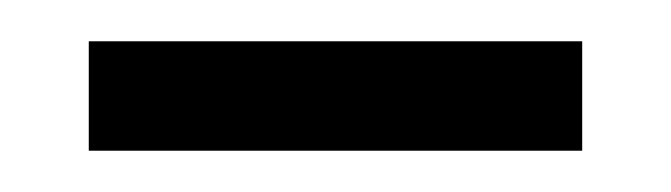

<svg xmlns="http://www.w3.org/2000/svg" viewBox="-20 -319 325 93"><path d="M23 -246H262V-299H23Z"/></svg>

Font: Noto Serif Georgian SemiCondensed Light
Style: Regular
Weight: 300
Width: 4
Designer: Monotype Design Team, Akaki Razmadze
Foundry: Google LLC
Version: Version 2.003